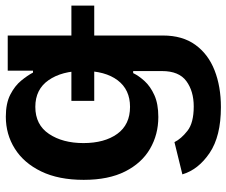

<svg xmlns="http://www.w3.org/2000/svg" viewBox="-82 -512 809 686"><g transform="rotate(-90 323.0 -168.5)"><path d="M283.7 215.8Q179.7 215.8 120.1 175.5Q60.5 135.3 43.5 78.1L158.7 49.8Q170.4 73.7 199 96.2Q227.5 118.7 286.1 118.7Q340.8 118.7 376.7 92.3Q412.6 65.9 412.6 5.4V-97.7H405.3Q396 -78.1 377 -57.1Q357.9 -36.1 326.7 -22Q295.4 -7.8 248.5 -7.8Q186 -7.8 135 -37.4Q84 -66.9 54 -126.2Q23.9 -185.5 23.9 -274.4Q23.9 -364.3 54 -426.3Q84 -488.3 135.3 -520.5Q186.5 -552.7 249.5 -552.7Q297.4 -552.7 328.6 -536.6Q359.9 -520.5 378.4 -497.8Q397 -475.1 407.2 -455.6H414.1V-545.9H539.6V8.8Q539.6 78.6 506.3 124.5Q473.1 170.4 415.3 193.1Q357.4 215.8 283.7 215.8ZM284.7 -108.9Q346.2 -108.9 379.6 -153.1Q413.1 -197.3 413.1 -275.4Q413.1 -352.5 380.1 -399.9Q347.2 -447.3 284.7 -447.3Q220.7 -447.3 188 -398.4Q155.3 -349.6 155.3 -275.4Q155.3 -200.2 188.2 -154.5Q221.2 -108.9 284.7 -108.9ZM306.2 -236.8V-318.4H646.5V-236.8Z"/></g></svg>

Font: Inter Tight SemiBold
Style: Regular
Weight: 600
Designer: Rasmus Andersson
Foundry: rsms
Version: Version 3.004; ttfautohint (v1.8.4.7-5d5b)